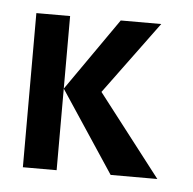

<svg xmlns="http://www.w3.org/2000/svg" viewBox="-33 -307 341 340"><g transform="rotate(5 137.5 -137.0)"><path d="M258 0 146 -145 241 -274H169L79 -145V-274H19V0H79V-145L175 0Z"/></g></svg>

Font: Hussar Tani
Style: Dwa
Weight: 700
Foundry: Cannot Into Space Fonts
Version: Version 0.92